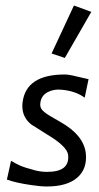

<svg xmlns="http://www.w3.org/2000/svg" viewBox="-20 -663 359 696"><path d="M94 8Q38 0 5 -12L20 -80Q43 -67 50 -64Q70 -55 109 -45Q129 -40 151 -40Q192 -40 211 -55Q230 -70 227 -101Q224 -132 150 -176Q98 -209 93 -212Q61 -238 61 -278Q61 -288 62 -293Q75 -393 215 -393Q230 -393 257 -386Q287 -379 301 -376Q301 -374 296 -352Q291 -330 287 -309Q253 -334 200 -338Q174 -340 153 -329Q128 -316 126 -287Q124 -269 143 -255Q154 -246 197 -222Q283 -174 291 -108Q297 -51 260 -19Q223 13 150 13Q127 13 94 8ZM248 -643 311 -620 215 -453 167 -469Z"/></svg>

Font: GFS Neohellenic Rg
Style: Italic
Weight: 400
Italic angle: -12°
Designer: Takis Katsoulidis and George D. Matthiopoulos
Foundry: Takis Katsoulidis and George D. Matthiopoulos
Version: Version 1.0